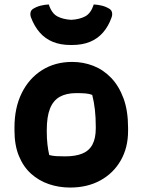

<svg xmlns="http://www.w3.org/2000/svg" viewBox="-20 -830 640 862"><path d="M304 -552Q354 -552 399 -534.5Q444 -517 479 -480.5Q514 -444 534.5 -388.5Q555 -333 555 -256V-242Q555 -167 522 -109.5Q489 -52 430.5 -20Q372 12 295 12Q244 12 199 -3.5Q154 -19 119.5 -50Q85 -81 65 -129.5Q45 -178 45 -244V-258Q45 -346 77.5 -412Q110 -478 168.5 -515Q227 -552 304 -552ZM323 -412Q278 -412 248.5 -395.5Q219 -379 204.5 -342.5Q190 -306 190 -246V-239Q190 -208 193 -182Q196 -156 201 -134Q216 -130 232 -129Q248 -128 272 -128Q319 -128 349.5 -140.5Q380 -153 395 -181Q410 -209 410 -254V-261Q410 -303 406 -338Q402 -373 394 -404Q381 -409 364.5 -410.5Q348 -412 323 -412ZM300 -741Q337 -743 362.5 -756.5Q388 -770 401 -810Q420 -809 438 -804.5Q456 -800 472 -790Q481 -784 483 -773.5Q485 -763 481 -752Q467 -712 442.5 -684Q418 -656 383.5 -642Q349 -628 304 -628H296Q252 -628 217.5 -642Q183 -656 158.5 -684Q134 -712 119 -752Q115 -763 117 -773.5Q119 -784 128 -790Q144 -800 162 -804.5Q180 -809 199 -810Q212 -770 237.5 -756.5Q263 -743 300 -741Z"/></svg>

Font: Recursive Casual ExtraBold
Style: Regular
Weight: 800
Version: Version 1.047